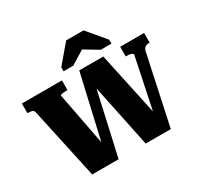

<svg xmlns="http://www.w3.org/2000/svg" viewBox="-193 -1180 1455 1411"><g transform="rotate(-30 534.5 -474.5)"><path d="M16 -710H356V-628H343Q331 -628 319.5 -626.5Q308 -625 301 -623Q294 -621 294 -617L386 -137L373 -143L503 -710H707L829 -141L812 -134L911 -609Q911 -614 904.5 -618.5Q898 -623 887.5 -625.5Q877 -628 863 -628H850V-710H1053V-628H1046Q1025 -628 1012.5 -618Q1000 -608 995 -584L870 0H657L539 -567L554 -566L427 0H203L73 -600Q70 -618 57 -623Q44 -628 24 -628H16ZM677 -949H530L400 -796V-762H482L643 -861L553 -860L716 -762H806V-796Z"/></g></svg>

Font: Roboto Serif ExtraBold
Style: Regular
Weight: 800
Designer: Greg Gazdowicz
Foundry: Commercial Type
Version: Version 1.008